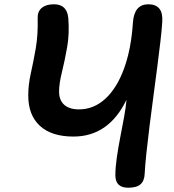

<svg xmlns="http://www.w3.org/2000/svg" viewBox="-20 -872 813 897"><path d="M579 5Q519 5 519 -53Q519 -89 525.5 -134.5Q532 -180 541.5 -229Q551 -278 559.5 -324Q568 -370 571 -406Q488 -234 323 -234Q221 -234 166.5 -284Q112 -334 112 -426Q112 -476 124 -529.5Q136 -583 147 -646Q158 -709 156 -788Q155 -818 175 -835Q195 -852 232 -852Q293 -852 299 -788Q305 -715 293.5 -650.5Q282 -586 269 -533.5Q256 -481 256 -444Q256 -404 280 -382.5Q304 -361 349 -361Q418 -361 472 -410.5Q526 -460 559.5 -551.5Q593 -643 601 -767Q607 -852 673 -852Q744 -852 738 -769Q736 -734 729.5 -679Q723 -624 714.5 -557.5Q706 -491 696.5 -420.5Q687 -350 678.5 -282Q670 -214 664 -157Q658 -100 656 -62Q655 -28 637 -11.5Q619 5 579 5Z"/></svg>

Font: Pacifico
Style: Regular
Weight: 400
Designer: Vernon Adams
Foundry: Vernon Adams
Version: Version 3.010; ttfautohint (v1.8.4.7-5d5b)